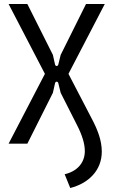

<svg xmlns="http://www.w3.org/2000/svg" viewBox="-20 -720 568 962"><path d="M304 153 332 222C423 199 490 134 490 40C490 -17 469 -70 440 -125L323 -350L505 -700H411L284 -445L272 -396C269 -387 259 -387 256 -396L245 -445L117 -700H23L205 -350L23 0H117L245 -255L256 -304C259 -313 269 -313 272 -304L284 -255L364 -97C393 -41 405 2 405 37C405 97 365 139 304 153Z"/></svg>

Font: Finlandica
Style: Regular
Weight: 400
Designer: Niklas Ekholm, Juho Hiilivirta, Jaakko Suomalainen
Foundry: Helsinki Type Studio
Version: Version 2.000;Glyphs 3.2 (3202)